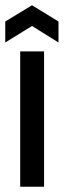

<svg xmlns="http://www.w3.org/2000/svg" viewBox="-30 -712 243 732"><path d="M47 0V-516H138V0ZM-10 -550V-630L92 -692L193 -630V-550L92 -613Z"/></svg>

Font: Bricolage Grotesque 96pt
Style: Regular
Weight: 400
Version: Version 1.001;gftools[0.9.33.dev8+g029e19f]